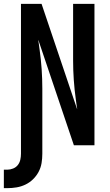

<svg xmlns="http://www.w3.org/2000/svg" viewBox="-50 -755 570 998"><path d="M-30 223V127H-12Q3 127 18 121Q33 115 42.5 103Q52 91 55.5 75.5Q59 60 59 44V-735H166L351 -187Q351 -191 350.5 -194.5Q350 -198 349 -202L344 -239Q337 -289 333.5 -339.5Q330 -390 330 -441V-735H441V0H334L149 -548Q149 -544 149.5 -540.5Q150 -537 151 -533L156 -496Q163 -446 166.5 -395.5Q170 -345 170 -294V44Q170 69 166 93Q162 117 150.5 138.5Q139 160 121.5 177Q104 194 82 204.5Q60 215 36 219Q12 223 -12 223Z"/></svg>

Font: Iosevka SS18
Style: Bold
Weight: 700
Monospace: yes
Designer: Belleve Invis
Foundry: Belleve Invis
Version: Version 25.1.1; ttfautohint (v1.8.4)